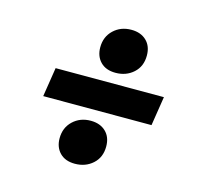

<svg xmlns="http://www.w3.org/2000/svg" viewBox="-88 -734 804 769"><g transform="rotate(15 313.5 -349.5)"><path d="M561 -411 542 -290H93L112 -411ZM285 -61Q245 -61 222.5 -84Q200 -107 200 -144Q200 -188 229.5 -216Q259 -244 303 -244Q342 -244 365.5 -221.5Q389 -199 389 -160Q389 -115 359 -88Q329 -61 285 -61ZM348 -455Q308 -455 285.5 -478Q263 -501 263 -538Q263 -582 292.5 -610Q322 -638 366 -638Q405 -638 428.5 -615.5Q452 -593 452 -554Q452 -509 422 -482Q392 -455 348 -455Z"/></g></svg>

Font: Bitter Thin ExtraBold
Style: Italic
Weight: 800
Italic angle: -9°
Version: Version 2.002